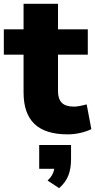

<svg xmlns="http://www.w3.org/2000/svg" viewBox="-23 -693 499 1007"><path d="M100.6 -208V-406.2H-2.9V-539.1H100.6V-672.9H281.2V-539.1H437.5V-406.2H281.2V-214.8Q281.2 -173.8 301.3 -153.8Q321.3 -133.8 365.2 -133.8Q387.7 -133.8 431.6 -145.5L456.1 -15.6Q429.7 -2.9 397 4.4Q364.3 11.7 332 11.7Q214.8 11.7 157.7 -43Q100.6 -97.7 100.6 -208ZM261.7 192.4H182.6V67.4H349.6V142.6Q349.6 191.4 335.4 227.5Q321.3 263.7 287.1 293.9L226.6 253.9Q255.9 227.5 261.7 192.4Z"/></svg>

Font: Min Sans Black
Style: Regular
Weight: 900
Designer: Jinseong-Kim, NotoSansCJK, Nunito
Foundry: Jinseong-Kim
Version: Version 1.000